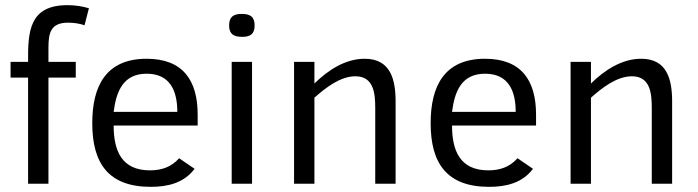

<svg xmlns="http://www.w3.org/2000/svg" viewBox="-20 -713 2707 745"><path d="M21 -412H89V0H168V-412H274V-473H168V-529C168 -587 178 -625 244 -625C266 -625 288 -622 308 -615L325 -681C298 -689 270 -693 242 -693C94 -693 88 -592 89 -473H21Z M565 12C631 12 694 -3 735 -58L675 -99C645 -65 607 -52 562 -52C452 -52 421 -128 421 -226H747V-268C747 -401 690 -485 549 -485C391 -485 338 -379 338 -235C338 -79 401 12 565 12ZM549 -427C641 -427 668 -359 668 -279H421C431 -357 457 -427 549 -427Z M879 0H958V-473H879ZM920 -570C951 -570 968 -581 968 -614C968 -649 950 -659 918 -659C886 -659 869 -648 869 -614C869 -580 888 -570 920 -570Z M1121 0H1200V-334C1243 -372 1300 -417 1359 -417C1431 -417 1436 -349 1436 -294V0H1515V-319C1515 -404 1496 -485 1395 -485C1319 -485 1252 -440 1200 -389V-473H1121Z M1878 12C1944 12 2007 -3 2048 -58L1988 -99C1958 -65 1920 -52 1875 -52C1765 -52 1734 -128 1734 -226H2060V-268C2060 -401 2003 -485 1862 -485C1704 -485 1651 -379 1651 -235C1651 -79 1714 12 1878 12ZM1862 -427C1954 -427 1981 -359 1981 -279H1734C1744 -357 1770 -427 1862 -427Z M2194 0H2273V-334C2316 -372 2373 -417 2432 -417C2504 -417 2509 -349 2509 -294V0H2588V-319C2588 -404 2569 -485 2468 -485C2392 -485 2325 -440 2273 -389V-473H2194Z"/></svg>

Font: Logix
Style: Regular
Weight: 400
Designer: Michael Lee Finney
Version: Version 1.06